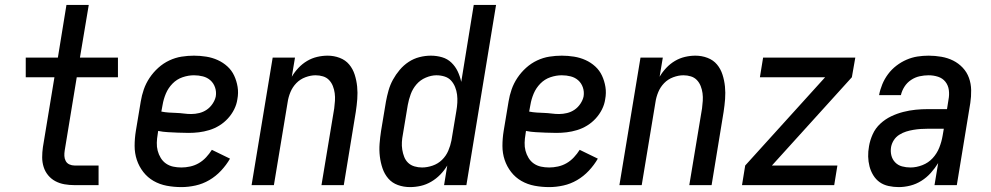

<svg xmlns="http://www.w3.org/2000/svg" viewBox="-20 -755 4040 783"><path d="M284 0Q263 0 243 -3.5Q223 -7 206 -16Q189 -25 176.5 -40Q164 -55 158 -74Q152 -93 152 -113.5Q152 -134 155 -155L202 -440H85V-520H216L251 -735H342L306 -520H461V-440H293L244 -142Q242 -130 242.5 -119Q243 -108 248 -98.5Q253 -89 263 -84.5Q273 -80 284 -80H382V0Z M720 8Q689 8 660 2.5Q631 -3 606.5 -17Q582 -31 564.5 -53.5Q547 -76 538 -103Q529 -130 529 -160Q529 -190 534 -221L554 -341Q558 -366 566.5 -390.5Q575 -415 590 -437.5Q605 -460 625.5 -478.5Q646 -497 670.5 -508.5Q695 -520 720.5 -524Q746 -528 771 -528Q796 -528 821 -524Q846 -520 868 -510Q890 -500 907.5 -484Q925 -468 935 -446.5Q945 -425 949 -400.5Q953 -376 948 -350Q945 -329 935 -309Q925 -289 909.5 -272Q894 -255 874.5 -243Q855 -231 833.5 -224.5Q812 -218 791 -215.5Q770 -213 749 -213Q738 -213 728 -213.5Q718 -214 707 -214H706Q685 -215 665 -216Q645 -217 625 -221L623 -207Q620 -190 619.5 -173Q619 -156 623 -140.5Q627 -125 635.5 -111Q644 -97 657 -88Q670 -79 686 -75.5Q702 -72 720 -72Q737 -72 755.5 -76Q774 -80 790.5 -89.5Q807 -99 820.5 -113.5Q834 -128 844 -144L918 -108Q903 -82 881.5 -59Q860 -36 833.5 -20.5Q807 -5 777.5 1.5Q748 8 720 8ZM760 -290Q776 -290 792.5 -294Q809 -298 823 -307.5Q837 -317 847 -332Q857 -347 860 -362Q863 -381 857 -398.5Q851 -416 838 -427.5Q825 -439 807.5 -443.5Q790 -448 771 -448Q748 -448 724.5 -440Q701 -432 683.5 -414Q666 -396 656.5 -373.5Q647 -351 643 -327L638 -300Q653 -297 668.5 -296Q684 -295 699 -294.5Q714 -294 729.5 -292Q745 -290 760 -290Z M1006 0 1092 -520H1183L1170 -442Q1181 -461 1197 -478Q1213 -495 1232.5 -506.5Q1252 -518 1273.5 -523Q1295 -528 1316 -528Q1342 -528 1365.5 -519Q1389 -510 1404 -492Q1419 -474 1426.5 -450.5Q1434 -427 1436.5 -402Q1439 -377 1437 -351Q1435 -325 1431 -299L1382 0H1291L1343 -313Q1345 -328 1346 -344Q1347 -360 1345 -375Q1343 -390 1337.5 -404Q1332 -418 1322 -428.5Q1312 -439 1297.5 -443.5Q1283 -448 1267 -448Q1247 -448 1225.5 -440Q1204 -432 1188.5 -416Q1173 -400 1164.5 -379.5Q1156 -359 1153 -338L1097 0Z M1652 8Q1626 8 1602.5 -0.5Q1579 -9 1563.5 -27Q1548 -45 1540 -68.5Q1532 -92 1529 -117.5Q1526 -143 1528 -169Q1530 -195 1534 -221L1554 -341Q1558 -363 1564.5 -386Q1571 -409 1582.5 -430Q1594 -451 1610 -470Q1626 -489 1646.5 -502.5Q1667 -516 1690.5 -522Q1714 -528 1737 -528Q1761 -528 1783 -521.5Q1805 -515 1821 -499.5Q1837 -484 1846.5 -464Q1856 -444 1861 -421L1912 -735H2003L1882 0H1791L1804 -80Q1792 -60 1775.5 -43Q1759 -26 1738.5 -14Q1718 -2 1696 3Q1674 8 1652 8ZM1701 -72Q1722 -72 1744 -79.5Q1766 -87 1782.5 -103Q1799 -119 1808 -140Q1817 -161 1821 -182L1841 -302Q1844 -319 1845 -336Q1846 -353 1844 -369Q1842 -385 1836 -400Q1830 -415 1819.5 -426.5Q1809 -438 1793 -443Q1777 -448 1760 -448Q1739 -448 1716.5 -438.5Q1694 -429 1678.5 -411Q1663 -393 1655 -371Q1647 -349 1643 -327L1623 -207Q1620 -192 1619 -176Q1618 -160 1620.5 -144.5Q1623 -129 1628.5 -115Q1634 -101 1644.5 -91Q1655 -81 1670 -76.5Q1685 -72 1701 -72Z M2220 8Q2189 8 2160 2.5Q2131 -3 2106.5 -17Q2082 -31 2064.5 -53.5Q2047 -76 2038 -103Q2029 -130 2029 -160Q2029 -190 2034 -221L2054 -341Q2058 -366 2066.5 -390.5Q2075 -415 2090 -437.5Q2105 -460 2125.5 -478.5Q2146 -497 2170.5 -508.5Q2195 -520 2220.5 -524Q2246 -528 2271 -528Q2296 -528 2321 -524Q2346 -520 2368 -510Q2390 -500 2407.5 -484Q2425 -468 2435 -446.5Q2445 -425 2449 -400.5Q2453 -376 2448 -350Q2445 -329 2435 -309Q2425 -289 2409.5 -272Q2394 -255 2374.5 -243Q2355 -231 2333.5 -224.5Q2312 -218 2291 -215.5Q2270 -213 2249 -213Q2238 -213 2228 -213.5Q2218 -214 2207 -214H2206Q2185 -215 2165 -216Q2145 -217 2125 -221L2123 -207Q2120 -190 2119.5 -173Q2119 -156 2123 -140.5Q2127 -125 2135.5 -111Q2144 -97 2157 -88Q2170 -79 2186 -75.5Q2202 -72 2220 -72Q2237 -72 2255.5 -76Q2274 -80 2290.5 -89.5Q2307 -99 2320.5 -113.5Q2334 -128 2344 -144L2418 -108Q2403 -82 2381.5 -59Q2360 -36 2333.5 -20.5Q2307 -5 2277.5 1.5Q2248 8 2220 8ZM2260 -290Q2276 -290 2292.5 -294Q2309 -298 2323 -307.5Q2337 -317 2347 -332Q2357 -347 2360 -362Q2363 -381 2357 -398.5Q2351 -416 2338 -427.5Q2325 -439 2307.5 -443.5Q2290 -448 2271 -448Q2248 -448 2224.5 -440Q2201 -432 2183.5 -414Q2166 -396 2156.5 -373.5Q2147 -351 2143 -327L2138 -300Q2153 -297 2168.5 -296Q2184 -295 2199 -294.5Q2214 -294 2229.5 -292Q2245 -290 2260 -290Z M2506 0 2592 -520H2683L2670 -442Q2681 -461 2697 -478Q2713 -495 2732.5 -506.5Q2752 -518 2773.5 -523Q2795 -528 2816 -528Q2842 -528 2865.5 -519Q2889 -510 2904 -492Q2919 -474 2926.5 -450.5Q2934 -427 2936.5 -402Q2939 -377 2937 -351Q2935 -325 2931 -299L2882 0H2791L2843 -313Q2845 -328 2846 -344Q2847 -360 2845 -375Q2843 -390 2837.5 -404Q2832 -418 2822 -428.5Q2812 -439 2797.5 -443.5Q2783 -448 2767 -448Q2747 -448 2725.5 -440Q2704 -432 2688.5 -416Q2673 -400 2664.5 -379.5Q2656 -359 2653 -338L2597 0Z M3006 0 3019 -80 3345 -440H3079L3092 -520H3468L3454 -440L3128 -80H3395L3382 0Z M3645 8Q3624 8 3603.5 3.5Q3583 -1 3567.5 -12Q3552 -23 3541.5 -40Q3531 -57 3526 -76.5Q3521 -96 3520.5 -116.5Q3520 -137 3524 -159Q3528 -183 3539 -207.5Q3550 -232 3570 -250.5Q3590 -269 3614 -280.5Q3638 -292 3663.5 -298.5Q3689 -305 3714 -307.5Q3739 -310 3764 -310H3842L3848 -348Q3852 -368 3849.5 -387.5Q3847 -407 3835.5 -421.5Q3824 -436 3805.5 -442Q3787 -448 3767 -448Q3749 -448 3730.5 -444Q3712 -440 3695.5 -429Q3679 -418 3668.5 -401.5Q3658 -385 3654 -367H3565Q3569 -389 3578 -411Q3587 -433 3601.5 -452.5Q3616 -472 3635.5 -487Q3655 -502 3677 -511.5Q3699 -521 3721.5 -524.5Q3744 -528 3767 -528Q3793 -528 3819 -523.5Q3845 -519 3867 -508Q3889 -497 3906 -479Q3923 -461 3931.5 -437.5Q3940 -414 3940.5 -387.5Q3941 -361 3937 -335L3882 0H3791L3806 -90Q3793 -69 3776 -50Q3759 -31 3737.5 -17.5Q3716 -4 3692 2Q3668 8 3645 8ZM3693 -72Q3717 -72 3741.5 -81.5Q3766 -91 3783.5 -110Q3801 -129 3810.5 -153Q3820 -177 3824 -201L3829 -230H3764Q3749 -230 3734.5 -229Q3720 -228 3705 -225.5Q3690 -223 3675.5 -218.5Q3661 -214 3647.5 -205.5Q3634 -197 3625.5 -184Q3617 -171 3614 -156Q3611 -138 3615 -121.5Q3619 -105 3630.5 -93Q3642 -81 3658.5 -76.5Q3675 -72 3693 -72Z"/></svg>

Font: Iosevka SS04 Medium
Style: Italic
Weight: 500
Italic angle: -9°
Monospace: yes
Designer: Belleve Invis
Foundry: Belleve Invis
Version: Version 19.0.0; ttfautohint (v1.8.4)